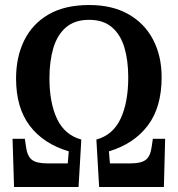

<svg xmlns="http://www.w3.org/2000/svg" viewBox="-20 -745 708 765"><path d="M36 0 30 -192H79L84 -158Q89 -122 107.5 -108Q126 -94 168 -94H250L254 -142Q153 -172 98.5 -244Q44 -316 44 -432Q44 -518 76.5 -584Q109 -650 173.5 -687.5Q238 -725 336 -725Q427 -725 491.5 -688.5Q556 -652 590 -587Q624 -522 624 -437Q624 -318 569 -245Q514 -172 414 -142L418 -94H500Q542 -94 560.5 -108Q579 -122 584 -158L589 -192H638L633 0H375L364 -189Q430 -207 460.5 -272Q491 -337 491 -437Q491 -503 476 -554.5Q461 -606 426.5 -636Q392 -666 335 -666Q278 -666 243 -636Q208 -606 192.5 -553.5Q177 -501 177 -433Q177 -335 207.5 -271Q238 -207 304 -189L293 0Z"/></svg>

Font: Noto Serif Condensed SemiBold
Style: Regular
Weight: 600
Width: 3
Designer: Monotype Design Team
Foundry: Monotype Imaging Inc.
Version: Version 2.013